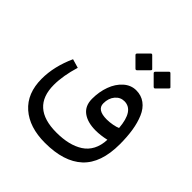

<svg xmlns="http://www.w3.org/2000/svg" viewBox="-209 -730 1096 1096"><g transform="rotate(45 339.5 -181.5)"><path d="M546.9 -574.2 604.5 -516.6Q608.4 -512.2 603 -506.8L547.9 -451.2Q541.5 -444.8 534.7 -451.2L480 -505.9Q473.6 -512.2 480.5 -519L535.6 -574.2Q541 -579.6 546.9 -574.2ZM399.9 -574.2 457.5 -516.6Q461.4 -512.2 456.1 -506.8L400.9 -451.2Q394 -444.8 387.7 -451.2L333 -505.9Q326.7 -512.2 333.5 -519L388.7 -574.2Q394 -579.6 399.9 -574.2ZM476.6 -40.5Q410.6 -40.5 372.3 -69.1Q334 -97.7 334 -154.8Q334 -210.9 351.6 -259Q369.1 -307.1 402.8 -337.2Q436.5 -367.2 478.5 -367.2Q519.5 -367.2 549.8 -344.7Q580.1 -322.3 597.2 -282Q614.3 -241.7 622.1 -192.4Q629.9 -143.1 629.9 -83Q629.9 69.3 552 141.6Q474.1 213.9 321.8 213.9Q195.8 213.9 122.8 149.9Q49.8 85.9 49.8 -32.2Q49.8 -131.3 97.7 -237.3L151.4 -221.7Q123.5 -129.9 123.5 -56.2Q123.5 126 326.2 126Q377.4 126 418.5 116.2Q459.5 106.4 491.5 85.9Q523.4 65.4 541.5 31Q559.6 -3.4 561.5 -50.8Q515.6 -40.5 476.6 -40.5ZM477.1 -129.9Q498 -129.9 523.2 -134.5Q548.3 -139.2 561 -145.5Q550.8 -275.4 474.6 -275.4Q442.4 -275.4 420.2 -249.3Q397.9 -223.1 397.9 -181.6Q397.9 -129.9 477.1 -129.9Z"/></g></svg>

Font: Sahel FD-WOL
Style: FD-WOL
Weight: 400
Foundry: Saber Rastikerdar (saber.rastikerdar@gmail.com)
Version: Version 2.0.2